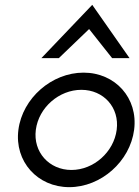

<svg xmlns="http://www.w3.org/2000/svg" viewBox="-20 -762 576 793"><path d="M151 -522H223L348 -642L443 -522H515L361 -742ZM128 -226C140 -318 224 -391 316 -391C408 -391 474 -318 462 -226C450 -134 367 -60 275 -60C183 -60 116 -134 128 -226ZM56 -226C39 -95 135 11 266 11C397 11 517 -95 534 -226C551 -357 456 -462 325 -462C194 -462 73 -357 56 -226Z"/></svg>

Font: Charger
Style: It
Weight: 400
Designer: Jasper
Foundry: Cannot Into Space Fonts
Version: Version 0.98